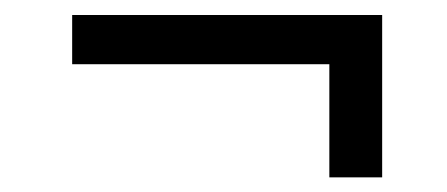

<svg xmlns="http://www.w3.org/2000/svg" viewBox="-20 -390 608 261"><path d="M78.1 -369.6H499.5V-148.9H427.7V-302.7H78.1Z"/></svg>

Font: Noticia Text
Style: Italic
Weight: 400
Italic angle: -8°
Designer: JM Sole
Foundry: JM Sole
Version: Version 1.003